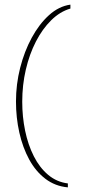

<svg xmlns="http://www.w3.org/2000/svg" viewBox="-20 -687 384 829"><path d="M273 122Q218 117 176 85Q134 53 106 1.5Q78 -50 63.5 -114.5Q49 -179 49 -249Q49 -323 67 -394Q85 -465 117 -524Q149 -583 191.5 -621.5Q234 -660 284 -667V-650Q239 -637 201 -599.5Q163 -562 135 -507.5Q107 -453 91.5 -386.5Q76 -320 76 -248Q76 -183 88.5 -122.5Q101 -62 126 -12.5Q151 37 188 68Q225 99 273 105Z"/></svg>

Font: Alumni Sans SC Thin
Style: Regular
Weight: 100
Designer: Robert E. Leuschke
Foundry: Robert E. Leuschke
Version: Version 1.018